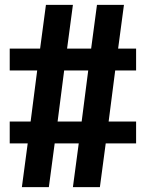

<svg xmlns="http://www.w3.org/2000/svg" viewBox="-20 -720 600 790"><path d="M70 50H181L205 -130H304L280 50H391L415 -130H540V-220H427L454 -430H540V-520H466L490 -700H379L355 -520H256L280 -700H169L145 -520H20V-430H133L106 -220H20V-130H94ZM217 -220 244 -430H343L316 -220Z"/></svg>

Font: Tanklager Original
Style: Regular
Weight: 400
Designer: Ariel Martín Pérez
Foundry: Tunera Type Foundry
Version: Version 1.000;Glyphs 3.3 (3310)